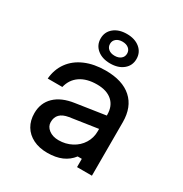

<svg xmlns="http://www.w3.org/2000/svg" viewBox="-202 -1037 1153 1207"><g transform="rotate(30 375.0 -433.0)"><path d="M530 -279 316 -247Q274 -240 253.5 -219Q233 -198 233 -163Q233 -131 261 -109.5Q289 -88 332 -88Q383 -88 426 -110.5Q469 -133 493.5 -172.5Q518 -212 518 -259V-380Q518 -443 478.5 -478Q439 -513 368 -513Q294 -513 247 -481Q200 -449 186 -390H80Q86 -459 123 -510Q160 -561 224 -588.5Q288 -616 372 -616Q494 -616 560 -557Q626 -498 626 -388V0H518V-60H488Q459 -22 415 -3Q371 16 310 16Q251 16 207 -6Q163 -28 139.5 -67.5Q116 -107 116 -160Q116 -234 165 -281.5Q214 -329 305 -342L530 -376ZM242 -775Q242 -823 278 -852.5Q314 -882 372 -882Q430 -882 466 -852.5Q502 -823 502 -775Q502 -727 466 -697.5Q430 -668 372 -668Q314 -668 278 -697.5Q242 -727 242 -775ZM434 -775Q434 -798 417 -812Q400 -826 372 -826Q344 -826 327 -812Q310 -798 310 -775Q310 -752 327 -738Q344 -724 372 -724Q400 -724 417 -738Q434 -752 434 -775Z"/></g></svg>

Font: Martian Mono VF sWd Rg
Style: Regular
Weight: 400
Width: 6
Monospace: yes
Designer: Roman Shamin
Foundry: Evil Martians
Version: Version 1.100